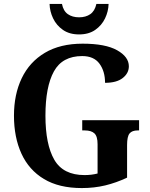

<svg xmlns="http://www.w3.org/2000/svg" viewBox="-20 -946 760 976"><path d="M396 10Q280 10 203.5 -36Q127 -82 89 -165Q51 -248 51 -358Q51 -466 90.5 -548.5Q130 -631 208 -677.5Q286 -724 400 -724Q516 -724 575.5 -690.5Q635 -657 635 -609Q635 -574 604 -549.5Q573 -525 514 -525Q514 -584 485.5 -622.5Q457 -661 398 -661Q297 -661 254 -583Q211 -505 211 -358Q211 -212 256 -134Q301 -56 410 -56Q445 -56 476 -64V-213Q476 -253 460 -268Q444 -283 411 -283H398V-335H687V-283H680Q651 -283 638.5 -267.5Q626 -252 626 -209V-43Q571 -17 515 -3.5Q459 10 396 10ZM382 -771Q333 -771 300 -794Q267 -817 250 -852.5Q233 -888 232 -926H295Q302 -890 325 -874Q348 -858 382 -858Q416 -858 439 -874Q462 -890 470 -926H532Q531 -888 514 -852.5Q497 -817 464 -794Q431 -771 382 -771Z"/></svg>

Font: Noto Serif Devanagari SemiCondensed
Style: Bold
Weight: 700
Width: 4
Designer: Universal Thirst, Indian Type Foundry and the Monotype Design Team
Foundry: Monotype Imaging Inc.
Version: Version 2.004; ttfautohint (v1.8.4.7-5d5b)